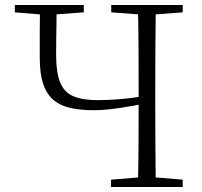

<svg xmlns="http://www.w3.org/2000/svg" viewBox="-20 -743 801 763"><path d="M160 -684 39 -694V-723H313V-694L178 -684ZM352 -305Q302 -305 262 -313.5Q222 -322 194.5 -344Q167 -366 152.5 -407Q138 -448 138 -513Q138 -566 138 -618.5Q138 -671 139 -723H205Q205 -692 204.5 -658Q204 -624 203.5 -590.5Q203 -557 203 -527Q203 -455 219 -415.5Q235 -376 271.5 -360.5Q308 -345 368 -345Q408 -345 457 -349Q506 -353 564 -363V-333Q509 -322 452.5 -313.5Q396 -305 352 -305ZM421 0V-29L556 -40H574L706 -29V0ZM528 0Q530 -83 530.5 -167Q531 -251 531 -342V-390Q531 -474 530.5 -557.5Q530 -641 528 -723H599Q598 -641 597.5 -557.5Q597 -474 597 -390V-333Q597 -249 597.5 -166Q598 -83 599 0ZM556 -684 422 -694V-723H706V-694L574 -684Z"/></svg>

Font: Early Summer Mincho VF
Style: Regular
Weight: 250
Designer: GuiWonder
Version: Version 1.002